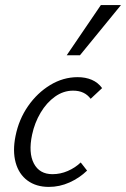

<svg xmlns="http://www.w3.org/2000/svg" viewBox="-20 -726 495 754"><path d="M172 8Q122 8 88 -17Q54 -42 41.5 -87.5Q29 -133 41 -192Q54 -257 90 -309Q126 -361 177 -392Q228 -423 285 -423Q316 -423 340.5 -412.5Q365 -402 381 -380L336 -338Q324 -354 307 -362Q290 -370 267 -370Q229 -370 196 -346.5Q163 -323 139.5 -283.5Q116 -244 106 -197Q91 -126 113 -84Q135 -42 186 -42Q217 -42 246 -54.5Q275 -67 297 -88L322 -56Q292 -27 253 -9.5Q214 8 172 8ZM242 -509 376 -706H455L294 -509Z"/></svg>

Font: Ysabeau
Style: Italic
Weight: 400
Italic angle: -12°
Designer: Christian Thalmann (Catharsis Fonts)
Version: Version 2.000;gftools[0.9.27.dev2+g8671c4b]